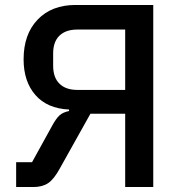

<svg xmlns="http://www.w3.org/2000/svg" viewBox="-20 -753 729 773"><path d="M45 -100H109L189 -245Q205 -275 219 -288Q233 -301 258 -306V-312Q170 -316 122.5 -370.5Q75 -425 75 -514Q75 -615 131.5 -674Q188 -733 284 -733H597V0H484V-295H344L221 -75Q197 -31 173.5 -15.5Q150 0 114 0H45ZM484 -391V-634H291Q245 -634 219.5 -609.5Q194 -585 194 -538V-488Q194 -441 219.5 -416Q245 -391 291 -391Z"/></svg>

Font: IBM Plex Sans JP Medm
Style: Regular
Weight: 500
Designer: Mike Abbink; Paul van der Laan; Pieter van Rosmalen; Wujin Sim; Yejin Wi; Jinhee Kim; Boomi Park; Yona Kim; Kichan Ma
Foundry: Sandoll Inc.
Version: Version 1.002